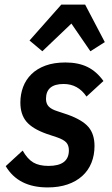

<svg xmlns="http://www.w3.org/2000/svg" viewBox="-20 -807 488 839"><path d="M188 12Q60 12 5 -81L79 -149Q100 -112 125.5 -97Q151 -82 192 -82Q281 -82 281 -150Q281 -172 269.5 -184.5Q258 -197 229 -207L184 -222Q122 -244 95.5 -275.5Q69 -307 69 -359Q69 -395 81 -427Q93 -459 117.5 -483Q142 -507 179 -520.5Q216 -534 266 -534Q322 -534 362 -514.5Q402 -495 432 -453L358 -385Q321 -440 258 -440Q181 -440 181 -375Q181 -354 193 -341.5Q205 -329 231 -321L276 -306Q340 -283 366.5 -252Q393 -221 393 -169Q393 -129 379.5 -95.5Q366 -62 339.5 -38Q313 -14 275 -1Q237 12 188 12ZM352 -787 438 -623 375 -583 292 -704 165 -583 109 -630 248 -787Z"/></svg>

Font: IBM Plex Sans Condensed SemiBold
Style: Italic
Weight: 600
Width: 3
Italic angle: -11°
Designer: Mike Abbink, Paul van der Laan, Pieter van Rosmalen
Foundry: Bold Monday
Version: Version 1.3